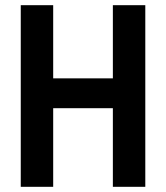

<svg xmlns="http://www.w3.org/2000/svg" viewBox="-20 -720 640 740"><path d="M60 0H185V-303H415V0H540V-700H415V-418H185V-700H60Z"/></svg>

Font: CommitMonoV142 ExtLt
Style: Regular
Weight: 200
Monospace: yes
Designer: Eigil Nikolajsen
Foundry: Eigil Nikolajsen
Version: Version 1.142